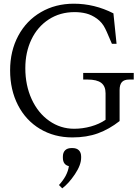

<svg xmlns="http://www.w3.org/2000/svg" viewBox="-20 -735 765 1048"><path d="M384.8 -32.2Q431.2 -32.2 476.6 -44.9Q522 -57.6 556.2 -81.1V-226.1Q556.2 -264.6 532.5 -282.7Q508.8 -300.8 458 -300.8H434.1V-336.9H710V-300.8H685.1Q657.7 -300.8 645.3 -286.9Q632.8 -272.9 632.8 -243.2V-74.2Q576.2 -29.8 514.6 -7.3Q453.1 15.1 375 15.1Q276.4 15.1 198.7 -31.2Q121.1 -77.6 78.1 -161.1Q35.2 -244.6 35.2 -351.1Q35.2 -456.5 79.6 -539.6Q124 -622.6 203.4 -668.7Q282.7 -714.8 382.8 -714.8Q496.1 -714.8 599.1 -662.1L616.2 -496.1H590.8Q585.4 -507.3 573.7 -535.6Q562 -564 554.2 -579.1Q538.1 -612.3 509.3 -633.1Q480.5 -653.8 450.7 -661.4Q420.9 -668.9 387.2 -668.9Q307.6 -668.9 246.1 -628.9Q184.6 -588.9 151.4 -519.3Q118.2 -449.7 118.2 -362.8Q118.2 -269.5 152.8 -193.8Q187.5 -118.2 248.8 -75.2Q310.1 -32.2 384.8 -32.2ZM301.8 274.9Q348.6 224.6 356 171.9Q323.2 164.1 323.2 126V120.1Q323.2 97.7 335.4 85.4Q347.7 73.2 370.1 73.2H376Q398.4 73.2 410.6 85.4Q422.9 97.7 422.9 120.1V126Q422.9 165.5 388.9 216.1Q355 266.6 319.8 293Z"/></svg>

Font: LT Superior Serif
Style: Regular
Weight: 400
Designer: Daniel Lyons
Foundry: LyonsType
Version: Version 2.120;FEAKit 1.0